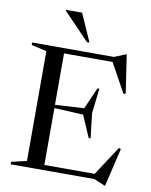

<svg xmlns="http://www.w3.org/2000/svg" viewBox="-102 -1009 873 1110"><g transform="rotate(10 335.0 -454.0)"><path d="M34 0V-14.5L123.5 -35.5V-680L34 -700.5V-715H514L580.5 -742H584.5L618 -518L605.5 -514L511.5 -685H226.5V-383L396.5 -393L452 -519.5H463L446 -373L463 -227.5H452L396.5 -355.5L226.5 -364V-30H522L633.5 -201L646 -197.5L593 27H589L525 0ZM360.5 -772H345.5L193 -931V-935H288.5Z"/></g></svg>

Font: Newsreader 72pt
Style: Regular
Weight: 400
Designer: Hugues Gentile
Foundry: Production Type
Version: Version 1.003; ttfautohint (v1.8.3)